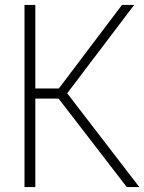

<svg xmlns="http://www.w3.org/2000/svg" viewBox="-20 -760 586 780"><path d="M79.5 0V-740H123.5V-400.5H219L475.5 -740H525L253 -381L546 0H495L218 -359.5H123.5V0Z"/></svg>

Font: Encode Sans Cnd XLt
Style: Regular
Weight: 200
Width: 3
Designer: Multiple Designers
Foundry: Impallari Type
Version: Version 3.002; ttfautohint (v1.8.3) -l 8 -r 50 -G 200 -x 14 